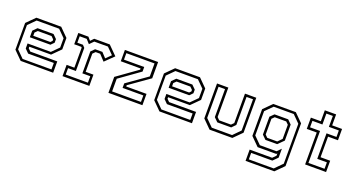

<svg xmlns="http://www.w3.org/2000/svg" viewBox="-54 -1366 4144 2256"><g transform="rotate(20 2018.0 -238.5)"><path d="M468.5 -540 571.5 -437V-294.5L468.5 -191.5H196.5V-172L227 -141.5H564.5V0H158L55 -103V-437L158 -540ZM413.5 -429 460.5 -382.5V-337L421.5 -298H164.5V-380.5L213 -429ZM453.5 -510H172.5L83.5 -420.5V-117.5L171.5 -29.5H532.5V-110.5H211.5L164.5 -157.5V-220.5H455L541 -306.5V-422.5ZM399.5 -398.5H227L196.5 -368V-328H409.5L430.5 -349V-368Z M681.5 0V-141H778.5V-391.5L771 -399H682.5V-540H809L843 -500L881.5 -540H1076L1185.5 -430.5L1076.5 -324.5L1007.5 -398.5H950.5L920 -368V-140.5H1017V0ZM710.5 -30H988.5V-110.5H889.5V-384.5L933.5 -428H1024.5L1080.5 -367.5L1143.5 -429L1064 -509H893.5L844 -459L799 -509H711V-428.5H781L808.5 -399V-110.5H710.5Z M1290.5 -30.5H1651.5V-111.5H1392V-168L1646.5 -347.5V-510H1294V-429H1547V-372L1290.5 -189ZM1255.5 0V-199.5L1513 -383.5V-398.5H1265V-540H1680.5V-336.5L1426.5 -157.5V-141.5H1680.5V0Z M2204 -540 2307 -437V-294.5L2204 -191.5H1932V-172L1962.5 -141.5H2300V0H1893.5L1790.5 -103V-437L1893.5 -540ZM2149 -429 2196 -382.5V-337L2157 -298H1900V-380.5L1948.5 -429ZM2189 -510H1908L1819 -420.5V-117.5L1907 -29.5H2268V-110.5H1947L1900 -157.5V-220.5H2190.5L2276.5 -306.5V-422.5ZM2135 -398.5H1962.5L1932 -368V-328H2145L2166 -349V-368Z M2520 0 2417 -103V-540H2558.5V-172L2589 -141.5H2736L2766.5 -172V-540H2908V-103L2805 0ZM2536.5 -30.5H2790.5L2878 -119.5V-510H2797V-159.5L2750 -111.5H2576.5L2528 -159.5V-510H2447V-119.5Z M3043 200V59H3324L3364.5 18.5V-10L3354.5 0H3121L3018 -103V-437L3121 -540H3402.5L3505.5 -437V97L3402.5 200ZM3073 170.5H3384.5L3476.5 77.5V-421.5L3387 -511H3136L3048 -423V-120L3138 -30.5H3346L3395.5 -80V31.5L3337.5 89.5H3073ZM3178 -111.5 3129 -160V-383.5L3176 -430H3347L3395.5 -381.5V-181.5L3325 -111.5ZM3190 -141.5H3314.5L3364.5 -191.5V-368.5L3333.5 -399H3190L3159.5 -368.5V-172Z M3715 0V-399H3590.5V-540H3715V-677H3856.5V-540H3980.5V-399H3856.5V-141.5H3977V0ZM3745.5 -30H3947V-110.5H3826.5V-429.5H3951V-510.5H3826.5V-647H3745.5V-510.5H3620.5V-429.5H3745.5Z"/></g></svg>

Font: Tourney Light
Style: Regular
Weight: 300
Version: Version 1.015